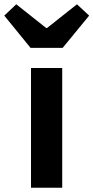

<svg xmlns="http://www.w3.org/2000/svg" viewBox="-66 -878 437 898"><path d="M79 0H225V-560H79ZM77 -654H227L351 -805L294 -858L154 -747H150L10 -858L-46 -805Z"/></svg>

Font: Noto Sans Japanese Bold
Style: Bold
Weight: 700
Designer: Ryoko NISHIZUKA (kana & ideographs); Paul D. Hunt (Latin, Greek & Cyrillic); Wenlong ZHANG (bopomofo); Sandoll Communica
Foundry: Adobe Systems Incorporated
Version: Version 1.000;PS 1;hotconv 1.0.78;makeotf.lib2.5.61930